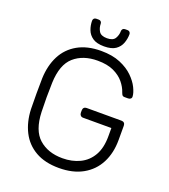

<svg xmlns="http://www.w3.org/2000/svg" viewBox="-157 -987 978 1110"><g transform="rotate(20 332.0 -432.5)"><path d="M334 10Q248 10 189.5 -23.5Q131 -57 100.5 -117Q70 -177 67 -255Q66 -300 66 -350Q66 -400 67 -445Q70 -524 100.5 -583.5Q131 -643 190 -676.5Q249 -710 334 -710Q403 -710 452 -689.5Q501 -669 532 -638.5Q563 -608 578 -577Q593 -546 594 -525Q595 -516 589 -510.5Q583 -505 573 -505H551Q542 -505 538 -509.5Q534 -514 530 -525Q520 -556 496.5 -584.5Q473 -613 433.5 -631.5Q394 -650 334 -650Q245 -650 189.5 -601.5Q134 -553 130 -440Q127 -350 130 -260Q134 -148 189.5 -99Q245 -50 334 -50Q393 -50 440 -72.5Q487 -95 514 -141.5Q541 -188 541 -260V-311H367Q357 -311 351 -317.5Q345 -324 345 -334V-348Q345 -359 351 -365Q357 -371 367 -371H581Q592 -371 598 -365Q604 -359 604 -348V-260Q604 -180 572.5 -119Q541 -58 480.5 -24Q420 10 334 10ZM339 -740Q294 -740 269 -757Q244 -774 234 -801Q224 -828 224 -856Q224 -864 229 -869.5Q234 -875 243 -875H258Q267 -875 272 -869.5Q277 -864 277 -856Q277 -832 289.5 -811Q302 -790 339 -790Q376 -790 388.5 -811Q401 -832 401 -856Q401 -864 406 -869.5Q411 -875 420 -875H435Q444 -875 449 -869.5Q454 -864 454 -856Q454 -828 444 -801Q434 -774 409.5 -757Q385 -740 339 -740Z"/></g></svg>

Font: Rubik Light
Style: Regular
Weight: 300
Designer: Hubert and Fischer
Foundry: Hubert and Fischer
Version: Version 2.300;gftools[0.9.30]